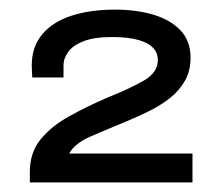

<svg xmlns="http://www.w3.org/2000/svg" viewBox="-20 -819 450 399"><path d="M42 -440V-462Q42 -502 64.5 -529.5Q87 -557 124 -577.5Q161 -598 205 -617Q248 -634 278 -651Q308 -668 308 -694Q308 -718 283.5 -730Q259 -742 213 -742Q176 -742 154 -733.5Q132 -725 122 -711.5Q112 -698 112 -683V-658H47Q47 -662 46.5 -669Q46 -676 46 -683Q46 -722 68 -748Q90 -774 129 -786.5Q168 -799 219 -799Q263 -799 298.5 -788.5Q334 -778 355 -756Q376 -734 376 -699Q376 -672 364.5 -651.5Q353 -631 333.5 -615.5Q314 -600 289.5 -588Q265 -576 241 -566Q202 -550 168.5 -535.5Q135 -521 124 -500H380V-440Z"/></svg>

Font: Archivo Expanded
Style: Regular
Weight: 400
Width: 7
Designer: Hector Gatti
Foundry: Omnibus-Type
Version: Version 2.001